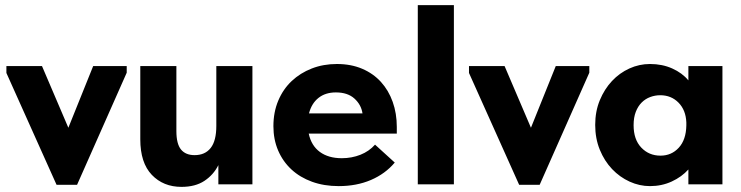

<svg xmlns="http://www.w3.org/2000/svg" viewBox="-20 -720 2896 750"><path d="M5 -435V-462H144L247 -221L344 -462H475V-436L281 2H201Z M689 10Q618 10 573 -37Q528 -84 528 -176V-462H669V-208Q669 -158 687 -136Q705 -114 740 -114Q781 -114 803 -142Q825 -170 825 -228V-462H966V0H833V-75Q814 -37 778.5 -13.5Q743 10 689 10Z M1303 7Q1246 7 1199 -10Q1152 -27 1118.5 -58Q1085 -89 1066.5 -132Q1048 -175 1048 -227Q1048 -282 1067 -327Q1086 -372 1119.5 -403.5Q1153 -435 1198 -452.5Q1243 -470 1296 -470Q1351 -470 1394.5 -451.5Q1438 -433 1468 -400Q1498 -367 1514 -322Q1530 -277 1530 -224V-198H1186Q1196 -151 1229.5 -126.5Q1263 -102 1315 -102Q1354 -102 1388 -115.5Q1422 -129 1445 -155L1522 -85Q1485 -41 1429 -17Q1373 7 1303 7ZM1292 -359Q1251 -359 1224 -337.5Q1197 -316 1187 -277H1396Q1391 -311 1364.5 -335Q1338 -359 1292 -359Z M1612 -700H1753V0H1612Z M1812 -435V-462H1951L2054 -221L2151 -462H2282V-436L2088 2H2008Z M2519 7Q2478 7 2439.5 -10.5Q2401 -28 2371 -59.5Q2341 -91 2323 -135Q2305 -179 2305 -232Q2305 -285 2323 -328.5Q2341 -372 2370.5 -403.5Q2400 -435 2438.5 -452.5Q2477 -470 2519 -470Q2567 -470 2606 -452.5Q2645 -435 2669 -406V-462H2802V0H2669V-58Q2643 -29 2604 -11Q2565 7 2519 7ZM2560 -112Q2603 -112 2631.5 -143Q2660 -174 2661 -230V-242Q2659 -290 2630.5 -319Q2602 -348 2559 -348Q2539 -348 2520 -341Q2501 -334 2486.5 -319.5Q2472 -305 2463.5 -283Q2455 -261 2455 -231Q2455 -175 2485 -143.5Q2515 -112 2560 -112Z"/></svg>

Font: Tilda Sans Extra Bold
Style: Regular
Weight: 800
Designer: ParaType Ltd
Foundry: ParaType Ltd
Version: Version 1.009